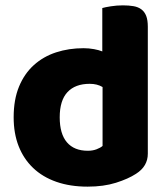

<svg xmlns="http://www.w3.org/2000/svg" viewBox="-20 -681 626 717"><path d="M31 -243Q31 -309 51 -357.5Q71 -406 106.5 -438Q142 -470 189.5 -485.5Q237 -501 292 -501Q312 -501 331 -497.5Q350 -494 362 -489V-651Q372 -654 394 -657.5Q416 -661 439 -661Q461 -661 478.5 -658Q496 -655 508 -646Q520 -637 526 -621.5Q532 -606 532 -581V-107Q532 -60 488 -32Q459 -13 413 1.5Q367 16 307 16Q242 16 190.5 -2Q139 -20 103.5 -54Q68 -88 49.5 -135.5Q31 -183 31 -243ZM315 -368Q261 -368 232 -337Q203 -306 203 -243Q203 -181 230 -149.5Q257 -118 308 -118Q326 -118 340.5 -123.5Q355 -129 363 -136V-356Q343 -368 315 -368Z"/></svg>

Font: Baloo Chettan
Style: Regular
Weight: 400
Designer: Maithili Shingre and Ek Type
Foundry: Ek Type
Version: Version 1.443;PS 1.000;hotconv 16.6.51;makeotf.lib2.5.65220;